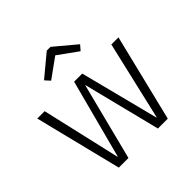

<svg xmlns="http://www.w3.org/2000/svg" viewBox="-193 -922 1087 1087"><g transform="rotate(-45 350.0 -378.5)"><path d="M675 -523 547 0H468L352 -463H350L232 0H155L25 -523H84L193 -49H195L320 -523H385L506 -50H508L618 -523ZM232 -619 205 -649 335 -757H365L494 -649L468 -619L350 -704Z"/></g></svg>

Font: Jldddboxgfspflltxgxzjzlszac
Style: Regular
Weight: 300
Designer: Carrois Corporate & Edenspiekermann
Foundry: Carrois Corporate GbR & Edenspiekermann AG
Version: Version 2.001